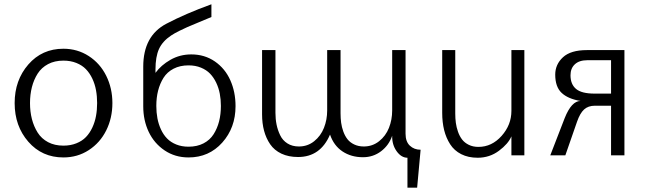

<svg xmlns="http://www.w3.org/2000/svg" viewBox="-20 -720 3001 890"><path d="M273.9 9.8Q174.8 9.8 111.3 -63Q47.9 -135.7 47.9 -242.2Q47.9 -348.1 111.3 -421.1Q174.8 -494.1 273.9 -494.1Q338.9 -494.1 391.4 -460.2Q443.8 -426.3 472.4 -368.7Q501 -311 501 -242.2Q501 -172.9 472.4 -115.5Q443.8 -58.1 391.6 -24.2Q339.4 9.8 273.9 9.8ZM273.9 -44.9Q307.1 -44.9 334 -55.7Q360.8 -66.4 378.4 -84.7Q396 -103 408 -128.7Q419.9 -154.3 425 -182.4Q430.2 -210.4 430.2 -242.2Q430.2 -273.9 425 -302Q419.9 -330.1 408 -355.5Q396 -380.9 378.4 -399.2Q360.8 -417.5 334 -428.2Q307.1 -439 273.9 -439Q233.4 -439 202.9 -422.9Q172.4 -406.7 154.5 -378.7Q136.7 -350.6 127.9 -316.2Q119.1 -281.7 119.1 -242.2Q119.1 -202.6 127.9 -168.2Q136.7 -133.8 154.5 -105.5Q172.4 -77.1 202.9 -61Q233.4 -44.9 273.9 -44.9Z M866.7 -467.8Q928.7 -467.8 976.1 -435.1Q1023.4 -402.3 1047.6 -348.1Q1071.8 -293.9 1071.8 -228Q1071.8 -127.9 1010.3 -59.1Q948.7 9.8 854 9.8Q791.5 9.8 743.2 -22.7Q694.8 -55.2 669.4 -108.6Q644 -162.1 644 -227.1V-411.1Q644 -553.7 751 -609.9Q837.9 -655.8 960 -700.2V-641.1Q943.8 -634.3 903.1 -617.4Q862.3 -600.6 847.9 -594.2Q833.5 -587.9 810.8 -576.7Q788.1 -565.4 772.9 -555.2Q733.4 -528.8 717 -492.9Q700.7 -457 700.7 -397.9V-382.3Q726.6 -418 770.3 -442.9Q814 -467.8 866.7 -467.8ZM854 -40Q893.6 -40 923.3 -55.4Q953.1 -70.8 970.2 -97.9Q987.3 -125 995.6 -157.7Q1003.9 -190.4 1003.9 -229Q1003.9 -258.8 998.8 -285.6Q993.7 -312.5 982.2 -336.7Q970.7 -360.8 953.9 -378.4Q937 -396 911.4 -406.5Q885.7 -417 854 -417Q814.5 -417 784.7 -401.6Q754.9 -386.2 738 -359.4Q721.2 -332.5 712.9 -300Q704.6 -267.6 704.6 -229Q704.6 -198.7 709.7 -171.6Q714.8 -144.5 726.1 -120.1Q737.3 -95.7 754.4 -78.1Q771.5 -60.5 796.9 -50.3Q822.3 -40 854 -40Z M1868.7 149.9V11.2Q1840.3 11.2 1818.6 -19Q1796.9 -49.3 1797.9 -90.8Q1783.2 -46.9 1746.6 -19Q1710 8.8 1662.6 8.8Q1607.9 8.8 1567.6 -18.1Q1527.3 -44.9 1509.8 -96.2Q1465.3 7.8 1361.8 7.8Q1317.4 7.8 1284.4 -7.8Q1251.5 -23.4 1232.4 -51.3Q1213.4 -79.1 1204.1 -113.8Q1194.8 -148.4 1194.8 -189.9V-487.8H1256.8V-196.8Q1256.8 -168 1262 -142.6Q1267.1 -117.2 1278.6 -93.3Q1290 -69.3 1312.3 -55.2Q1334.5 -41 1365.7 -41Q1405.8 -41 1436.3 -65.4Q1466.8 -89.8 1481.7 -127.4Q1496.6 -165 1496.6 -208V-487.8H1558.6V-194.8Q1558.6 -171.9 1561.3 -151.4Q1564 -130.9 1571.5 -110.1Q1579.1 -89.4 1590.8 -74.5Q1602.5 -59.6 1622.1 -50.3Q1641.6 -41 1666.5 -41Q1706.5 -41 1737.3 -65.4Q1768.1 -89.8 1783 -127.4Q1797.9 -165 1797.9 -208V-487.8H1859.9V-100.1Q1859.9 -63.5 1879.9 -44.7Q1899.9 -25.9 1929.7 -25.9L1913.6 149.9Z M2194.3 11.2Q2150.4 11.2 2117.9 -5.4Q2085.4 -22 2066.7 -51.3Q2047.9 -80.6 2038.8 -116.9Q2029.8 -153.3 2029.8 -196.8V-487.8H2090.3V-193.8Q2090.3 -170.9 2093 -150.6Q2095.7 -130.4 2103 -109.4Q2110.4 -88.4 2122.1 -73.2Q2133.8 -58.1 2153.1 -48.6Q2172.4 -39.1 2197.8 -39.1Q2259.8 -39.1 2305.2 -90.1Q2350.6 -141.1 2350.6 -206.1V-487.8H2410.6V0H2350.6V-87.9Q2335.9 -53.2 2292.7 -21Q2249.5 11.2 2194.3 11.2Z M2530.8 0 2597.7 -172.9Q2629.4 -252 2670.9 -252Q2612.8 -261.7 2583.3 -289.6Q2553.7 -317.4 2553.7 -374Q2553.7 -421.4 2589.6 -454.6Q2625.5 -487.8 2700.7 -487.8H2874.5V0H2812.5V-230H2737.8Q2706.5 -230 2687.5 -212.6Q2668.5 -195.3 2654.8 -155.8L2600.6 0ZM2735.8 -286.1H2812.5V-440.9H2702.6Q2665 -440.9 2644.8 -422.1Q2624.5 -403.3 2624.5 -371.1Q2624.5 -329.6 2650.1 -307.9Q2675.8 -286.1 2735.8 -286.1Z"/></svg>

Font: HK Grotesk Light
Style: Regular
Weight: 300
Designer: Alfredo Marco Pradil and Stefan Peev
Foundry: Hanken Design Co.
Version: Version 1.045;PS 001.045;hotconv 1.0.88;makeotf.lib2.5.64775